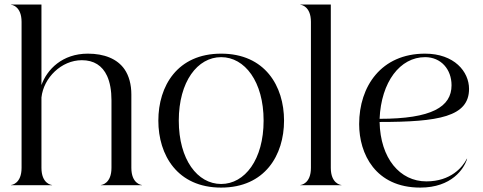

<svg xmlns="http://www.w3.org/2000/svg" viewBox="-20 -820 2140 850"><path d="M75.5 -723V-77C75.5 -7.5 32.5 -1 28.5 -1V0H210.5V-1C206.5 -1 163.5 -7.5 163.5 -77V-388.5C173 -475.5 251.5 -553.5 342.5 -553.5C395.5 -553.5 433 -529.5 454 -484C467 -455.5 473.5 -419 473.5 -376.5V-77C473.5 -7.5 430.5 -1 426.5 -1V0H608.5V-1C604.5 -1 561.5 -7.5 561.5 -77V-402C561.5 -446 551 -484.5 531.5 -513C499 -560 441 -582.5 369 -582.5C256 -582.5 188.5 -513 163.5 -443.5V-800H28.5V-799C32.5 -799 75.5 -792.5 75.5 -723Z M959 10.5C1153 10.5 1237.5 -133.5 1237.5 -286C1237.5 -439 1153 -582.5 959 -582.5C765 -582.5 681 -439 681 -286C681 -133.5 765 10.5 959 10.5ZM771.5 -286C771.5 -459 854.5 -567 959 -567C1063.5 -567 1147 -459 1147 -286C1147 -113 1063.5 -5.5 959 -5.5C854.5 -5.5 771.5 -113 771.5 -286Z M1309.5 0H1491.5V-1C1487.5 -1 1444.5 -7.5 1444.5 -77V-800H1309.5V-799C1313.5 -799 1356.5 -792.5 1356.5 -723V-77C1356.5 -7.5 1313.5 -1 1309.5 -1Z M1840.5 10.5C1980 10.5 2034.5 -73 2048 -117L2047 -117.5C2028 -80 1976 -17 1867.5 -17C1750.5 -17 1664 -118.5 1660.5 -280C1921.5 -280 2056.5 -303 2056.5 -426.5C2056.5 -503 1991 -582.5 1861.5 -582.5C1668 -582.5 1570 -438 1570 -270.5C1570 -139.5 1641.5 10.5 1840.5 10.5ZM1660.5 -294C1667.5 -457.5 1751 -567 1862 -567C1932.5 -567 1979 -513 1979 -442.5C1979 -347 1891.5 -294 1660.5 -294Z"/></svg>

Font: Beautique Display
Style: Regular
Weight: 400
Designer: Nhat-Quang Ngo
Version: Version 1.100;Glyphs 3.2.3 (3260)